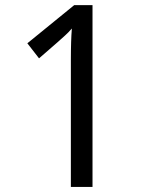

<svg xmlns="http://www.w3.org/2000/svg" viewBox="-20 -734 590 754"><path d="M343.3 -713.9H271.5L87.4 -564L133.3 -504.9L204.6 -566.9C228 -588.4 244.1 -600.6 262.2 -622.1C260.7 -603.5 259.8 -585.4 259.3 -568.4C258.8 -550.8 258.3 -527.8 258.3 -499V0H343.3Z"/></svg>

Font: Avrile Sans
Style: Regular
Weight: 400
Designer: Monotype Design Team, Google (font), Stefan Peev (BGR Cyrillic), Cristiano Sobral (main changes)
Foundry: The Avrile Sans Project Authors
Version: Version 3.110